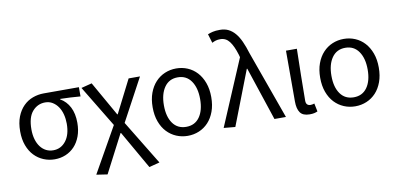

<svg xmlns="http://www.w3.org/2000/svg" viewBox="-88 -1096 3308 1597"><g transform="rotate(-10 1566.0 -298.0)"><path d="M295 13Q246 13 201.5 -5.5Q157 -24 123.5 -59Q90 -94 70.5 -146Q51 -198 51 -265Q51 -337 71.5 -389Q92 -441 126.5 -475.5Q161 -510 206 -526.5Q251 -543 299 -543H596V-465Q550 -469 510 -471Q470 -473 425 -474V-470Q476 -441 504 -386.5Q532 -332 532 -254Q532 -191 513.5 -141Q495 -91 463 -57Q431 -23 388 -5Q345 13 295 13ZM296 -63Q361 -63 402.5 -116Q444 -169 444 -262Q444 -303 434.5 -340Q425 -377 406 -405Q387 -433 359.5 -450Q332 -467 297 -467Q233 -467 189.5 -417.5Q146 -368 146 -265Q146 -219 157 -181.5Q168 -144 188 -117.5Q208 -91 235.5 -77Q263 -63 296 -63Z M612 199 828 -183 616 -533 706 -556 871 -265H875L1016 -543H1112L919 -184L1147 190L1058 213L875 -107H871L705 213Z M1419 13Q1368 13 1323 -6Q1278 -25 1244 -61Q1210 -97 1190.5 -150Q1171 -203 1171 -271Q1171 -339 1190.5 -392Q1210 -445 1244 -481.5Q1278 -518 1323 -537Q1368 -556 1419 -556Q1470 -556 1515 -537Q1560 -518 1593.5 -481.5Q1627 -445 1646.5 -392Q1666 -339 1666 -271Q1666 -203 1646.5 -150Q1627 -97 1593.5 -61Q1560 -25 1515 -6Q1470 13 1419 13ZM1419 -63Q1492 -63 1532 -119Q1572 -175 1572 -271Q1572 -366 1532 -423.5Q1492 -481 1419 -481Q1346 -481 1306 -423.5Q1266 -366 1266 -271Q1266 -175 1306 -119Q1346 -63 1419 -63Z M1723 0 1959 -556 1953 -578Q1930 -654 1900 -693Q1870 -732 1823 -732Q1800 -732 1784 -727Q1768 -722 1753 -714L1730 -790Q1750 -798 1773 -803.5Q1796 -809 1833 -809Q1874 -809 1904.5 -794Q1935 -779 1960 -750Q1985 -721 2005 -677Q2025 -633 2043 -574L2249 0H2152L2002 -451H1998L1820 9Z M2448 13Q2391 13 2368 -19.5Q2345 -52 2345 -113V-543H2437Q2435 -432 2432.5 -318.5Q2430 -205 2430 -106Q2430 -83 2440.5 -73Q2451 -63 2468 -63Q2483 -63 2501 -69L2515 0Q2502 6 2486.5 9.5Q2471 13 2448 13Z M2834 13Q2783 13 2738 -6Q2693 -25 2659 -61Q2625 -97 2605.5 -150Q2586 -203 2586 -271Q2586 -339 2605.5 -392Q2625 -445 2659 -481.5Q2693 -518 2738 -537Q2783 -556 2834 -556Q2885 -556 2930 -537Q2975 -518 3008.5 -481.5Q3042 -445 3061.5 -392Q3081 -339 3081 -271Q3081 -203 3061.5 -150Q3042 -97 3008.5 -61Q2975 -25 2930 -6Q2885 13 2834 13ZM2834 -63Q2907 -63 2947 -119Q2987 -175 2987 -271Q2987 -366 2947 -423.5Q2907 -481 2834 -481Q2761 -481 2721 -423.5Q2681 -366 2681 -271Q2681 -175 2721 -119Q2761 -63 2834 -63Z"/></g></svg>

Font: Kinto Sans
Style: Regular
Weight: 400
Designer: Authors: Ryoko NISHIZUKA  (kana & ideographs); Paul D. Hunt (Latin, Greek & Cyrillic); Wenlong ZHANG  (bopomofo); Sandol
Foundry: Adobe Systems Incorporated, ookami Inc.
Version: Version 0.001